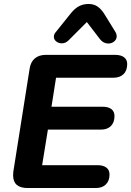

<svg xmlns="http://www.w3.org/2000/svg" viewBox="-20 -946 660 966"><path d="M46 -64Q46 -76 47 -82L129 -600Q134 -634 155 -652Q176 -670 211 -670H559Q588 -670 604 -658Q620 -646 620 -624Q620 -591 601.5 -573Q583 -555 552 -555H262L239 -409H497Q525 -409 540.5 -397Q556 -385 556 -362Q556 -330 538 -312Q520 -294 489 -294H221L192 -115H470Q499 -115 515 -103Q531 -91 531 -68Q531 -36 512.5 -18Q494 0 463 0H119Q46 0 46 -64ZM291 -728Q275 -728 263 -737.5Q251 -747 251 -761Q251 -774 261 -785L338 -881Q357 -904 378 -915Q399 -926 426 -926Q452 -926 471 -913Q490 -900 506 -874L559 -788Q567 -776 567 -763Q567 -748 554.5 -737.5Q542 -727 525 -727Q500 -727 483 -749L417 -835L325 -743Q310 -728 291 -728Z"/></svg>

Font: SN Pro Bold
Style: Bold Italic
Weight: 700
Italic angle: -9°
Designer: Tobias Whetton
Foundry: Supernotes
Version: Version 1.003